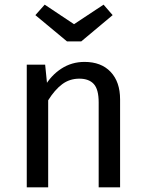

<svg xmlns="http://www.w3.org/2000/svg" viewBox="-20 -805 626 825"><path d="M343 -539Q415 -539 455.5 -496Q496 -453 496 -378V0H404V-365Q404 -421 383 -444Q362 -467 321 -467Q279 -467 247 -443Q215 -419 187 -374L171 -432Q199 -481 243.5 -510Q288 -539 343 -539ZM174 -527 187 -398V0H95V-527ZM425 -785 464 -740 329 -627H268L132 -740L172 -785L298 -701Z"/></svg>

Font: Firava
Style: Regular
Weight: 400
Designer: Carrois Corporate & Edenspiekermann AG
Foundry: Greg Finn Gibson
Version: Version 5.000